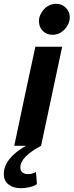

<svg xmlns="http://www.w3.org/2000/svg" viewBox="-76 -767 387 1010"><path d="M201 -584Q169 -584 149 -604.5Q129 -625 129 -656Q129 -674 136.5 -690Q144 -706 156 -719Q168 -732 184.5 -739.5Q201 -747 219 -747Q250 -747 270.5 -726Q291 -705 291 -676Q291 -658 283.5 -641.5Q276 -625 263.5 -612Q251 -599 235 -591.5Q219 -584 201 -584ZM140 0Q31 58 31 114Q31 131 42 140Q53 149 73 149Q83 149 93.5 146Q104 143 113 138Q115 154 116 170Q117 186 118 202Q101 213 77.5 218Q54 223 33 223Q-6 223 -31 203.5Q-56 184 -56 149Q-56 67 60 0H-1Q26 -131 54 -260.5Q82 -390 110 -521H251Q223 -390 195.5 -260.5Q168 -131 140 0Z"/></svg>

Font: Rosa Sans
Style: Bold Italic
Weight: 700
Italic angle: -12°
Designer: Pentagram / MCKL
Foundry: Pentagram / MCKL
Version: Version 1.005;September 16, 2019;FontCreator 11.5.0.2425 64-